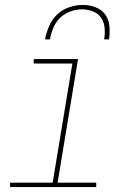

<svg xmlns="http://www.w3.org/2000/svg" viewBox="-20 -760 540 780"><path d="M21 0V-18H194L274 -502H117V-520H297L214 -18H371V0ZM163 -600Q168 -627 179.5 -654Q191 -681 212 -701Q233 -721 261 -730.5Q289 -740 316 -740Q343 -740 368 -730.5Q393 -721 407.5 -701Q422 -681 424.5 -654Q427 -627 423 -600H403Q407 -623 405 -646.5Q403 -670 391 -687.5Q379 -705 358 -713.5Q337 -722 313 -722Q290 -722 266 -713.5Q242 -705 224 -687.5Q206 -670 196.5 -646.5Q187 -623 183 -600Z"/></svg>

Font: Iosevka SS04 Thin
Style: Italic
Weight: 100
Italic angle: -9°
Monospace: yes
Designer: Belleve Invis
Foundry: Belleve Invis
Version: Version 19.0.0; ttfautohint (v1.8.4)